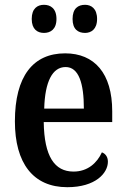

<svg xmlns="http://www.w3.org/2000/svg" viewBox="-20 -769 525 799"><path d="M334 -632C359 -632 384 -647 384 -690C384 -734 359 -749 334 -749C305 -749 282 -734 282 -690C282 -647 305 -632 334 -632ZM163 -632C190 -632 215 -647 215 -690C215 -734 190 -749 163 -749C136 -749 112 -734 112 -690C112 -647 136 -632 163 -632ZM260 10C378 10 429 -49 429 -96C429 -117 418 -130 404 -135C384 -91 345 -55 286 -55C207 -55 164 -118 162 -261H447V-306C447 -464 373 -547 251 -547C118 -547 42 -452 42 -264C42 -90 118 10 260 10ZM329 -317H164C167 -429 198 -490 253 -490C308 -490 329 -422 329 -317Z"/></svg>

Font: Noto Serif Tamil Condensed SemiBold
Style: Regular
Weight: 600
Width: 3
Designer: Indian Type Foundry, Tom Grace, and the Monotype Design Team
Foundry: Monotype Imaging Inc.
Version: Version 2.004